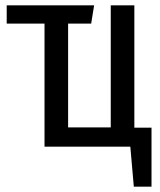

<svg xmlns="http://www.w3.org/2000/svg" viewBox="-20 -547 595 716"><path d="M481 -71H545V149H479L466 0H146V-459H5V-527H331L320 -459H234V-72H393V-527H481Z"/></svg>

Font: Fira Sans Extra Condensed
Style: Regular
Weight: 400
Width: 1
Designer: Carrois Corporate & Edenspiekermann AG
Foundry: Carrois Corporate GbR & Edenspiekermann AG
Version: Version 4.203